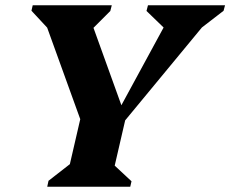

<svg xmlns="http://www.w3.org/2000/svg" viewBox="-20 -710 876 730"><path d="M295.2 -229 140.2 -657.8 188 -574 99.6 -669.2 104.4 -690H405L399.4 -668.2L293.2 -562L313.8 -664.2L451 -283.6H427.2L627.8 -652.8L639.6 -569L537 -668.4L542.6 -690H835.6L830 -669L707.2 -574.4L793.8 -661.4L436.6 -229ZM159.6 0 164.4 -22.6 296.4 -125.4 234.8 -39 289 -273.6H460.8L406.6 -39L367.4 -125.6L480 -20.8L475.2 0Z"/></svg>

Font: Platypi Light
Style: Italic
Weight: 300
Italic angle: -13°
Designer: David Sargent
Foundry: Bolt Cutter Type
Version: Version 1.200